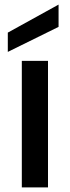

<svg xmlns="http://www.w3.org/2000/svg" viewBox="-20 -816 304 836"><path d="M75 -551C75 -551 75 0 75 0C75 0 189 0 189 0C189 0 189 -551 189 -551C189 -551 75 -551 75 -551ZM235 -796C235 -796 14 -674 14 -674C14 -674 14 -590 14 -590C14 -590 235 -699 235 -699C235 -699 235 -796 235 -796Z"/></svg>

Font: Girnar Poppins
Style: Medium
Weight: 500
Designer: Ninad Kale (Devanagari), Jonny Pinhorn (Latin)
Foundry: Indian Type Foundry
Version: ""